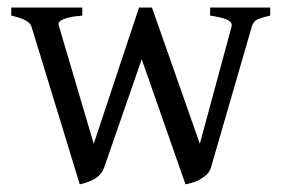

<svg xmlns="http://www.w3.org/2000/svg" viewBox="-20 -474 745 509"><path d="M696.3 -432.6Q666 -425.8 658.2 -419.9Q650.4 -414.1 647.5 -403.3L539.1 -29.3Q536.1 -18.6 527.3 -10.7Q518.6 -2.9 508.8 2.4Q499 7.8 488.3 10.7Q477.5 13.7 471.7 14.6L347.7 -339.8L351.6 -454.1H382.8L509.8 -92.8L593.8 -403.3Q596.7 -414.1 584 -420.9Q571.3 -427.7 537.1 -432.6V-454.1H696.3ZM255.9 -29.3Q252 -18.6 244.1 -10.3Q236.3 -2 226.1 2.9Q215.8 7.8 206.5 10.7Q197.3 13.7 191.4 14.6L63.5 -403.3Q58.6 -421.9 9.8 -432.6V-454.1H198.2V-432.6Q173.8 -430.7 161.1 -427.2Q148.4 -423.8 142.1 -419.9Q135.7 -416 135.3 -411.6Q134.8 -407.2 136.7 -403.3L228.5 -92.8L348.6 -454.1H376L385.7 -403.3Z"/></svg>

Font: Podda
Style: Regular
Weight: 400
Designer: Md. Tanbin Islam Siyam
Foundry: Tanbin Islam Siyam
Version: Version 0.258